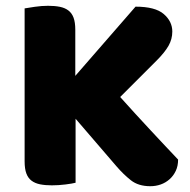

<svg xmlns="http://www.w3.org/2000/svg" viewBox="-20 -635 655 663"><path d="M241 -225V-4Q230 -1 206 2Q182 5 159 5Q136 5 118.5 1.5Q101 -2 89 -11Q77 -20 71 -36Q65 -52 65 -78V-606Q76 -608 100 -611.5Q124 -615 146 -615Q169 -615 186.5 -611.5Q204 -608 216 -599Q228 -590 234 -574Q240 -558 240 -532V-373L448 -612Q516 -612 545.5 -586.5Q575 -561 575 -526Q575 -500 562 -477Q549 -454 520 -425L395 -300Q420 -272 447.5 -242Q475 -212 501.5 -183.5Q528 -155 552.5 -129Q577 -103 595 -84Q595 -62 587 -45Q579 -28 565.5 -16Q552 -4 535 2Q518 8 499 8Q458 8 432 -12.5Q406 -33 382 -61Z"/></svg>

Font: Baloo Bhai
Style: Regular
Weight: 400
Designer: Supriya Tembe, Noopur Datye and Ek Type
Foundry: Ek Type
Version: Version 1.443;PS 1.000;hotconv 16.6.51;makeotf.lib2.5.65220;